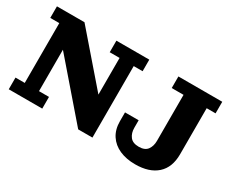

<svg xmlns="http://www.w3.org/2000/svg" viewBox="-106 -1017 1628 1365"><g transform="rotate(30 708.0 -334.5)"><path d="M603 0 226 -436 261 -682 604 -286ZM33 0V-96H109V-587H35V-682H261L226 -436V-96H308V0ZM603 0 599 -286H604V-587H523V-682H793V-587H720V0ZM1077 13Q1004 13 948.5 -11.5Q893 -36 862 -83.5Q831 -131 831 -199V-271H943V-209Q943 -166 965 -137Q987 -108 1037 -108Q1087 -108 1108 -137Q1129 -166 1129 -209V-587H1032V-682H1392V-587H1319V-209Q1319 -101 1255.5 -44Q1192 13 1077 13Z"/></g></svg>

Font: Montagu Slab 24pt
Style: Bold
Weight: 700
Designer: Florian Karsten
Foundry: Florian Karsten
Version: Version 1.000